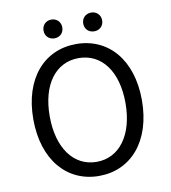

<svg xmlns="http://www.w3.org/2000/svg" viewBox="-94 -954 931 1048"><g transform="rotate(-10 371.0 -430.0)"><path d="M261 -769C291 -769 313 -790 313 -821C313 -851 291 -873 261 -873C231 -873 209 -851 209 -821C209 -790 231 -769 261 -769ZM482 -769C511 -769 534 -790 534 -821C534 -851 511 -873 482 -873C451 -873 429 -851 429 -821C429 -790 451 -769 482 -769ZM371 13C548 13 672 -127 672 -354C672 -580 548 -718 371 -718C194 -718 70 -580 70 -354C70 -127 194 13 371 13ZM371 -65C244 -65 161 -178 161 -354C161 -531 244 -640 371 -640C498 -640 581 -531 581 -354C581 -178 498 -65 371 -65Z"/></g></svg>

Font: Spoqa Han Sans Neo
Style: Regular
Weight: 400
Designer: [Spoqa Han Sans Neo] Dong-huui Kim ___ Younghwa Kang ___ Yujin Lee ___ [Noto Sans] Ryoko NISHIZUKA ____ (kana & ideograp
Foundry: Spoqa (http://www.spoqa-han-sans.com)
Version: Version 1.100;hotconv 1.0.109;makeotfexe 2.5.65596